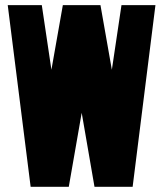

<svg xmlns="http://www.w3.org/2000/svg" viewBox="-20 -720 629 740"><path d="M367.2 -700.2 411.1 -451.2 448.2 -700.2H579.1L491.2 0H344.2L294.9 -285.2L245.1 0H98.1L9.8 -700.2H141.1L178.2 -451.2L222.2 -700.2Z"/></svg>

Font: Quaderni
Style: Regular
Weight: 400
Designer: Romain Laurent, Daphné Lejeune, Alexandre D’Hubert
Foundry: ESAD Valence
Version: Version 1.000;FEAKit 1.0